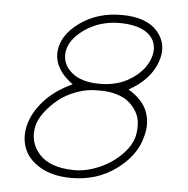

<svg xmlns="http://www.w3.org/2000/svg" viewBox="-47 -650 695 710"><g transform="rotate(5 300.0 -294.5)"><path d="M529.3 -443.8Q506.3 -375 425.8 -330.1Q479.5 -298.3 496.1 -254.2Q512.7 -210 498 -160.6Q480 -89.4 408.7 -37.6Q337.4 14.2 243.7 14.2Q174.3 14.2 128.4 -12.5Q82.5 -39.1 66.9 -79.8Q51.3 -120.6 63.5 -168Q75.7 -215.3 115.5 -259Q155.3 -302.7 218.3 -331.1Q149.9 -380.4 151.4 -443.8Q155.3 -507.8 221.4 -555.4Q287.6 -603 377 -602.5Q469.2 -602.5 510.3 -554.9Q551.3 -507.3 529.3 -443.8ZM317.9 -341.8Q382.8 -341.8 430.4 -371.6Q478 -401.4 496.6 -443.8Q504.9 -462.9 505.9 -481.4Q506.8 -500 499.3 -516.4Q491.7 -532.7 476.3 -544.9Q460.9 -557.1 434.8 -564.5Q408.7 -571.8 374.5 -572.3Q298.8 -572.8 241.9 -532.7Q185.1 -492.7 181.2 -443.8Q178.2 -401.4 213.9 -371.6Q249.5 -341.8 317.9 -341.8ZM467.8 -162.1Q472.2 -186 470.7 -208.7Q469.2 -231.4 457.5 -251.5Q445.8 -271.5 427.7 -286.4Q409.7 -301.3 380.1 -309.6Q350.6 -317.9 314.5 -316.9Q273.4 -317.9 233.9 -303.2Q194.3 -288.6 166.3 -265.4Q138.2 -242.2 119.1 -216.1Q100.1 -189.9 94.7 -167Q80.6 -106.4 121.1 -61.3Q161.6 -16.1 252 -15.6Q296.9 -15.6 344 -36.1Q391.1 -56.6 425 -90.8Q459 -125 467.8 -162.1Z"/></g></svg>

Font: Compagnon Light Italic
Style: Regular
Weight: 400
Italic angle: -12°
Designer: Valentin Papon
Foundry: Velvetyne Type Foundry
Version: Version 1.000;PS 001.000;hotconv 1.0.88;makeotf.lib2.5.64775